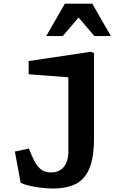

<svg xmlns="http://www.w3.org/2000/svg" viewBox="-20 -838 660 1068"><path d="M123.6 189.8Q108.8 185.2 94.8 178.4L62.7 5L140.8 -11.9L155 23Q169.8 58.8 184.8 79.8Q199.7 100.7 218.8 111Q237.8 121.2 264.6 121.2Q294 121.2 315.6 107.6Q337.2 94 348.8 67.5Q360.3 40.9 360.3 3.7V-445L394.4 -405.5L139.4 -424.9V-498.4L484.4 -549.9L502.8 -543.9V-67.9Q502.8 38.2 477.1 99.2Q451.4 160.1 401.2 185.3Q351.1 210.6 271.5 210.6Q238.9 210.6 197 205Q155.2 199.4 123.6 189.8ZM340.9 -817.7H493.1L596.8 -637.4H505L400.5 -759.8H433.5L329 -637.4H237.2Z"/></svg>

Font: Monaspace Xenon Var
Style: Regular
Weight: 400
Designer: Riley Cran and the Lettermatic Team
Version: Version 1.000 (Monaspace Xenon Var)